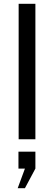

<svg xmlns="http://www.w3.org/2000/svg" viewBox="-20 -732 284 1009"><path d="M78 0V-712H166V0ZM111 257H73L111 154H77V65H166V154Z"/></svg>

Font: CST
Style: Regular
Weight: 400
Version: Version 1.00